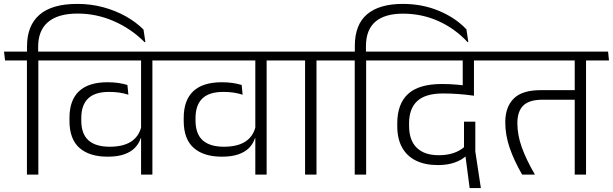

<svg xmlns="http://www.w3.org/2000/svg" viewBox="-40 -895 3140 984"><path d="M156.5 0V-600.5H98V0ZM273.5 -585 269 -630.5H-19.5L-14 -585ZM356 -875Q226.5 -875 162.5 -819.5Q98.5 -764 98.5 -657.5V-619.5H155.5V-655Q155.5 -739.5 206.8 -782.5Q258 -825.5 358 -825.5Q453.5 -825.5 542.5 -787Q631.5 -748.5 701.5 -678.5L705 -680L695.5 -743.5Q656.5 -782.5 603.5 -812Q550.5 -841.5 488 -858.2Q425.5 -875 356 -875Z M741 -600.5H683V0H741ZM626 -585H858.5L853.5 -630.5H621ZM242 -585H808L803 -630.5H237.5ZM316 -276Q316 -182 367.2 -137Q418.5 -92 511.5 -92Q562 -92 596.2 -104Q630.5 -116 651.2 -137.2Q672 -158.5 681 -186.5H687.5L684 -245Q671.5 -194.5 631 -168.8Q590.5 -143 522 -143Q450 -143 413.2 -176Q376.5 -209 376.5 -278V-289Q376.5 -356.5 411.5 -390.2Q446.5 -424 518.5 -424Q547 -424 571.2 -420.5Q595.5 -417 618 -409.5L613 -459.5Q592 -466 566.2 -469.8Q540.5 -473.5 511.5 -473.5Q414 -473.5 365 -427.5Q316 -381.5 316 -290.5Z M1326.5 -600.5H1268.5V0H1326.5ZM1211.5 -585H1444L1439 -630.5H1206.5ZM827.5 -585H1393.5L1388.5 -630.5H823ZM901.5 -276Q901.5 -182 952.8 -137Q1004 -92 1097 -92Q1147.5 -92 1181.8 -104Q1216 -116 1236.8 -137.2Q1257.5 -158.5 1266.5 -186.5H1273L1269.5 -245Q1257 -194.5 1216.5 -168.8Q1176 -143 1107.5 -143Q1035.5 -143 998.8 -176Q962 -209 962 -278V-289Q962 -356.5 997 -390.2Q1032 -424 1104 -424Q1132.5 -424 1156.8 -420.5Q1181 -417 1203.5 -409.5L1198.5 -459.5Q1177.5 -466 1151.8 -469.8Q1126 -473.5 1097 -473.5Q999.5 -473.5 950.5 -427.5Q901.5 -381.5 901.5 -290.5Z M1582 0V-600.5H1523.5V0ZM1699 -585 1694.5 -630.5H1406L1411.5 -585Z M1836.5 0V-600.5H1778V0ZM1953.5 -585 1949 -630.5H1660.5L1666 -585ZM2024.5 -875Q1904 -875 1841.2 -821.8Q1778.5 -768.5 1778.5 -660V-619.5H1835.5V-658Q1835.5 -742.5 1883.8 -783.8Q1932 -825 2025.5 -825Q2121.5 -825 2206.2 -787.2Q2291 -749.5 2356.5 -679L2360 -680L2350.5 -744.5Q2295 -803.5 2210 -839.2Q2125 -875 2024.5 -875Z M2274 -585H2487.5L2482.5 -630.5H2269.5ZM2388.5 -600.5H2332V-481H2388.5ZM1923 -585H2502.5L2498 -630.5H1918.5ZM2331.5 -423.5 2389 -405.5V-601.5H2331.5ZM2396 -271.5H2338V-120L2343 -113.5L2367 69H2424.5L2396 -118.5ZM2209 -99.5Q2135 -99.5 2095.8 -137.8Q2056.5 -176 2056.5 -250.5V-262.5Q2056.5 -338.5 2098.5 -377.2Q2140.5 -416 2230.5 -416Q2269 -416 2307.8 -413.2Q2346.5 -410.5 2389 -404.5V-450.5Q2347 -457 2306.2 -460.8Q2265.5 -464.5 2225 -464.5Q2106.5 -464.5 2051.2 -413.5Q1996 -362.5 1996 -263V-248.5Q1996 -183.5 2020.8 -139Q2045.5 -94.5 2092 -71.8Q2138.5 -49 2204 -49Q2253.5 -49 2290.8 -62.2Q2328 -75.5 2351.5 -98.5L2342 -144Q2318 -122 2284.5 -110.8Q2251 -99.5 2209 -99.5Z M2963.5 -600.5H2905.5V0H2963.5ZM2848.5 -585H3081L3076.5 -630.5H2843.5ZM2469 -585H3031.5L3027 -630.5H2464.5ZM2636 0H2701.5Q2656.5 -77.5 2634 -140.5Q2611.5 -203.5 2611.5 -264Q2611.5 -324 2641.8 -354Q2672 -384 2741 -384H2929.5V-433H2731Q2636 -433 2592.8 -389.8Q2549.5 -346.5 2549.5 -268.5Q2549.5 -203 2571.8 -138Q2594 -73 2636 0Z"/></svg>

Font: Anek Devanagari Medium Light
Style: Regular
Weight: 300
Version: Version 1.003